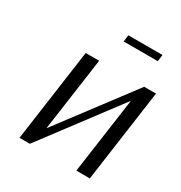

<svg xmlns="http://www.w3.org/2000/svg" viewBox="-160 -787 849 901"><g transform="rotate(30 264.5 -336.0)"><path d="M456 -636H271L276 -672H461ZM525 -500 455 0H382L440 -412L130 0H74L144 -500H217L161 -102L461 -500Z"/></g></svg>

Font: Arsenal
Style: Italic
Weight: 400
Italic angle: -9.10001°
Designer: Andrij Shevchenko
Foundry: Stairsfor
Version: Version 2.001;PS 002.001;hotconv 1.0.88;makeotf.lib2.5.64775